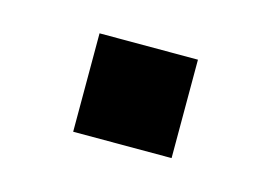

<svg xmlns="http://www.w3.org/2000/svg" viewBox="-37 -436 344 245"><g transform="rotate(15 135.5 -314.0)"><path d="M71 -249V-379H201V-249Z"/></g></svg>

Font: Oxanium ExtraLight SemiBold
Style: Regular
Weight: 600
Version: Version 2.000